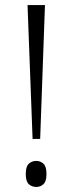

<svg xmlns="http://www.w3.org/2000/svg" viewBox="-20 -734 288 760"><path d="M109 -184 89 -714H158L139 -184ZM124 6Q106 6 94 -5Q82 -16 82 -45Q82 -75 94 -86Q106 -97 124 -97Q140 -97 152 -86Q164 -75 164 -45Q164 -16 152 -5Q140 6 124 6Z"/></svg>

Font: Noto Serif Tamil ExtraCondensed Light
Style: Regular
Weight: 300
Width: 2
Designer: Indian Type Foundry, Tom Grace, and the Monotype Design Team
Foundry: Monotype Imaging Inc.
Version: Version 2.004; ttfautohint (v1.8.4.7-5d5b)